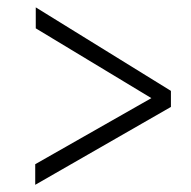

<svg xmlns="http://www.w3.org/2000/svg" viewBox="-20 -599 528 532"><path d="M77.6 -86.9V-144L399.4 -327.1L79.1 -520.5V-578.6L453.6 -347.2V-302.7Z"/></svg>

Font: Comme ExtraLight
Style: Regular
Weight: 250
Version: Version 1.000;gftools[0.9.27]